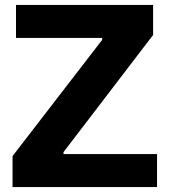

<svg xmlns="http://www.w3.org/2000/svg" viewBox="-20 -760 688 780"><path d="M31 -126 395 -598V-606H45V-740H602V-618L238 -142V-134H618V0H31Z"/></svg>

Font: Encode Sans Normal
Style: Bold
Weight: 700
Designer: Pablo Impallari, Andres Torresi
Foundry: Pablo Impallari, Andres Torresi
Version: Version 1.000; ttfautohint (v1.00) -l 8 -r 50 -G 200 -x 14 -